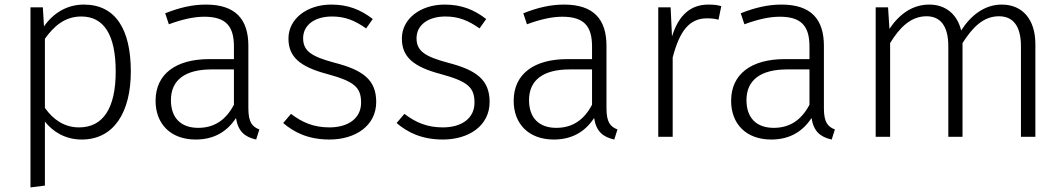

<svg xmlns="http://www.w3.org/2000/svg" viewBox="-20 -597 4646 838"><path d="M346 -577C272 -577 213 -540 172 -482L167 -565H113V221L176 213V-66C212 -21 266 12 337 12C477 12 551 -107 551 -285C551 -468 485 -577 346 -577ZM325 -41C261 -41 212 -75 176 -126V-428C215 -482 262 -525 335 -525C433 -525 485 -446 485 -285C485 -123 429 -41 325 -41Z M1064 -125V-397C1064 -513 1008 -577 879 -577C820 -577 764 -564 701 -539L717 -491C774 -512 825 -524 871 -524C965 -524 1001 -484 1001 -394V-339H893C749 -339 659 -275 659 -157C659 -56 725 12 834 12C910 12 969 -19 1010 -82C1019 -24 1048 1 1098 12L1112 -32C1081 -44 1064 -63 1064 -125ZM845 -39C770 -39 726 -82 726 -160C726 -249 790 -294 903 -294H1001V-140C967 -75 917 -39 845 -39Z M1426 -577C1320 -577 1239 -515 1239 -429C1239 -350 1287 -306 1408 -274C1525 -242 1556 -217 1556 -149C1556 -80 1499 -41 1418 -41C1348 -41 1299 -63 1250 -100L1216 -60C1264 -19 1326 12 1418 12C1531 12 1622 -48 1622 -152C1622 -248 1565 -291 1441 -323C1340 -350 1303 -374 1303 -430C1303 -488 1354 -525 1429 -525C1486 -525 1528 -508 1578 -473L1607 -514C1554 -555 1499 -577 1426 -577Z M1921 -577C1815 -577 1734 -515 1734 -429C1734 -350 1782 -306 1903 -274C2020 -242 2051 -217 2051 -149C2051 -80 1994 -41 1913 -41C1843 -41 1794 -63 1745 -100L1711 -60C1759 -19 1821 12 1913 12C2026 12 2117 -48 2117 -152C2117 -248 2060 -291 1936 -323C1835 -350 1798 -374 1798 -430C1798 -488 1849 -525 1924 -525C1981 -525 2023 -508 2073 -473L2102 -514C2049 -555 1994 -577 1921 -577Z M2627 -125V-397C2627 -513 2571 -577 2442 -577C2383 -577 2327 -564 2264 -539L2280 -491C2337 -512 2388 -524 2434 -524C2528 -524 2564 -484 2564 -394V-339H2456C2312 -339 2222 -275 2222 -157C2222 -56 2288 12 2397 12C2473 12 2532 -19 2573 -82C2582 -24 2611 1 2661 12L2675 -32C2644 -44 2627 -63 2627 -125ZM2408 -39C2333 -39 2289 -82 2289 -160C2289 -249 2353 -294 2466 -294H2564V-140C2530 -75 2480 -39 2408 -39Z M3072 -577C2994 -577 2942 -531 2913 -438L2907 -565H2853V0H2916V-346C2946 -461 2988 -517 3066 -517C3086 -517 3101 -515 3116 -511L3128 -570C3114 -575 3094 -577 3072 -577Z M3576 -125V-397C3576 -513 3520 -577 3391 -577C3332 -577 3276 -564 3213 -539L3229 -491C3286 -512 3337 -524 3383 -524C3477 -524 3513 -484 3513 -394V-339H3405C3261 -339 3171 -275 3171 -157C3171 -56 3237 12 3346 12C3422 12 3481 -19 3522 -82C3531 -24 3560 1 3610 12L3624 -32C3593 -44 3576 -63 3576 -125ZM3357 -39C3282 -39 3238 -82 3238 -160C3238 -249 3302 -294 3415 -294H3513V-140C3479 -75 3429 -39 3357 -39Z M4352 -577C4278 -577 4218 -531 4175 -464C4158 -535 4107 -577 4036 -577C3962 -577 3905 -535 3862 -471L3856 -565H3802V0H3865V-409C3907 -478 3956 -526 4024 -526C4082 -526 4119 -487 4119 -395V0H4181V-409C4225 -478 4272 -526 4340 -526C4399 -526 4436 -487 4436 -395V0H4499V-404C4499 -511 4444 -577 4352 -577Z"/></svg>

Font: Glow Sans SC Normal
Style: Regular
Weight: 400
Designer: Ryoko NISHIZUKA (kana, bopomofo & ideographs); Paul D. Hunt (Latin, Greek & Cyrillic); Sandoll Communications, Soo-young
Version: Version 0.93